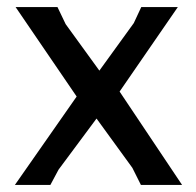

<svg xmlns="http://www.w3.org/2000/svg" viewBox="-20 -521 551 541"><path d="M481 -501 317 -263 493 0H377L353 -48L252 -187L145 -43L122 0H22L196 -249L24 -501H142L165 -453L260 -322L357 -456L378 -501Z"/></svg>

Font: Alegreya Sans SC Medium
Style: Regular
Weight: 500
Designer: Juan Pablo del Peral
Foundry: Huerta Tipografica
Version: Version 2.001;PS 002.001;hotconv 1.0.88;makeotf.lib2.5.64775